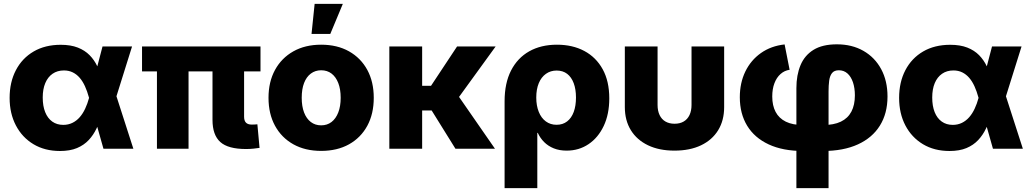

<svg xmlns="http://www.w3.org/2000/svg" viewBox="-20 -770 5341 994"><path d="M290.5 11.7Q211.9 11.7 153.3 -23.4Q94.7 -58.6 62.3 -120.6Q29.8 -182.6 29.8 -263.2Q29.8 -344.7 62.3 -406.7Q94.7 -468.8 154.1 -503.4Q213.4 -538.1 294.4 -538.1Q346.2 -538.1 382.8 -523.7Q419.4 -509.3 443.8 -484.4Q468.3 -459.5 483.6 -427Q499 -394.5 508.3 -359.4H546.4L580.6 -278.8L670.4 0H515.6L440.4 -265.6Q431.6 -297.9 419.9 -323.5Q408.2 -349.1 392.6 -367.2Q377 -385.3 356.7 -395.3Q336.4 -405.3 311 -405.3Q276.9 -405.3 252.2 -388.2Q227.5 -371.1 214.4 -339.8Q201.2 -308.6 201.2 -265.1Q201.2 -221.2 213.9 -189.5Q226.6 -157.7 250.5 -140.6Q274.4 -123.5 307.6 -123.5Q333.5 -123.5 355 -134Q376.5 -144.5 392.8 -163.3Q409.2 -182.1 421.1 -207.8Q433.1 -233.4 440.9 -262.7L510.7 -529.3H663.6L580.1 -262.7L544.9 -175.8H505.9Q495.6 -138.7 479.7 -105Q463.9 -71.3 439.2 -44.9Q414.6 -18.6 378.4 -3.4Q342.3 11.7 290.5 11.7Z M1254.4 1.5Q1160.6 1.5 1120.4 -34.9Q1080.1 -71.3 1080.1 -149.4V-495.1H1243.7V-165.5Q1243.7 -145 1253.4 -135Q1263.2 -125 1283.7 -125Q1291.5 -125 1299.6 -125.5Q1307.6 -126 1312.5 -126.5L1323.7 -4.4Q1311.5 -2.4 1292.7 -0.5Q1273.9 1.5 1254.4 1.5ZM792.5 0V-495.1H956.1V0ZM715.3 -400.4V-529.3H1328.6V-400.4Z M1642.6 11.2Q1560.1 11.2 1498.8 -22.9Q1437.5 -57.1 1403.8 -118.9Q1370.1 -180.7 1370.1 -263.7Q1370.1 -346.2 1403.8 -408Q1437.5 -469.7 1498.8 -504.2Q1560.1 -538.6 1642.6 -538.6Q1725.6 -538.6 1786.9 -504.2Q1848.1 -469.7 1881.6 -408Q1915 -346.2 1915 -263.7Q1915 -180.7 1881.6 -118.9Q1848.1 -57.1 1786.9 -22.9Q1725.6 11.2 1642.6 11.2ZM1642.6 -121.1Q1673.8 -121.1 1696.3 -138.4Q1718.8 -155.8 1731.2 -187.7Q1743.7 -219.7 1743.7 -263.7Q1743.7 -308.6 1731.2 -340.3Q1718.8 -372.1 1696.3 -389.2Q1673.8 -406.2 1642.6 -406.2Q1612.3 -406.2 1589.4 -389.2Q1566.4 -372.1 1554.2 -340.3Q1542 -308.6 1542 -263.7Q1542 -219.7 1554.2 -187.7Q1566.4 -155.8 1589.1 -138.4Q1611.8 -121.1 1642.6 -121.1ZM1592.8 -594.2 1608.9 -750H1754.9L1689.9 -594.2Z M2165.5 -529.3V0H1995.6V-529.3ZM2545.9 -529.3 2305.7 -198.2H2134.8L2126.5 -325.7H2211.4L2346.2 -529.3ZM2337.9 0 2209.5 -206.5 2346.2 -283.2 2542.5 0Z M2592.3 204.1V-245.6Q2592.3 -339.4 2625.7 -404.8Q2659.2 -470.2 2720 -504.4Q2780.8 -538.6 2863.3 -538.6Q2944.3 -538.6 3005.1 -506.1Q3065.9 -473.6 3100.1 -411.6Q3134.3 -349.6 3134.3 -260.7Q3134.3 -178.7 3105.5 -117.9Q3076.7 -57.1 3026.9 -23.7Q2977.1 9.8 2913.6 9.8Q2876 9.8 2846.9 -2Q2817.9 -13.7 2797.1 -34.4Q2776.4 -55.2 2764.2 -82H2761.7V204.1ZM2861.3 -124Q2893.6 -124 2916 -141.4Q2938.5 -158.7 2950.2 -190.4Q2961.9 -222.2 2961.9 -265.1Q2961.9 -307.6 2950.2 -339.1Q2938.5 -370.6 2916.3 -387.7Q2894 -404.8 2861.8 -404.8Q2830.1 -404.8 2806.2 -387.7Q2782.2 -370.6 2769.3 -339.4Q2756.3 -308.1 2756.3 -265.1Q2756.3 -222.7 2769.3 -190.7Q2782.2 -158.7 2805.9 -141.4Q2829.6 -124 2861.3 -124Z M3471.7 9.8Q3392.6 9.8 3335 -17.8Q3277.3 -45.4 3246.1 -95.9Q3214.8 -146.5 3214.8 -215.8V-529.3H3384.3V-226.6Q3384.3 -196.3 3394.8 -174.3Q3405.3 -152.3 3425 -140.9Q3444.8 -129.4 3472.2 -129.4Q3500 -129.4 3519.5 -140.9Q3539.1 -152.3 3549.6 -174.3Q3560.1 -196.3 3560.1 -226.6V-529.3H3729V-215.8Q3729 -146.5 3698 -95.9Q3667 -45.4 3609.4 -17.8Q3551.8 9.8 3471.7 9.8Z M4103 204.1V-313.5Q4103 -381.3 4124.3 -432.4Q4145.5 -483.4 4191.7 -512Q4237.8 -540.5 4312.5 -540.5Q4391.1 -540.5 4450.2 -506.6Q4509.3 -472.7 4542 -411.9Q4574.7 -351.1 4574.7 -270.5Q4574.7 -183.1 4535.4 -119.9Q4496.1 -56.6 4421.4 -22.5Q4346.7 11.7 4240.2 11.7H4138.2Q4032.7 11.7 3959.5 -22.5Q3886.2 -56.6 3848.1 -119.1Q3810.1 -181.6 3810.1 -266.6Q3810.1 -340.8 3838.6 -399.7Q3867.2 -458.5 3919.4 -495.4Q3971.7 -532.2 4042 -540L4067.9 -408.7Q4041 -404.8 4020.8 -386.7Q4000.5 -368.7 3989.3 -339.1Q3978 -309.6 3978 -270.5Q3978 -223.6 3995.4 -190.7Q4012.7 -157.7 4048.3 -140.1Q4084 -122.6 4138.2 -122.6H4240.2Q4296.4 -122.6 4333 -140.1Q4369.6 -157.7 4387.7 -192.1Q4405.8 -226.6 4405.8 -276.4Q4405.8 -314.5 4395.8 -344Q4385.7 -373.5 4367.2 -389.9Q4348.6 -406.2 4322.8 -406.2Q4298.8 -406.2 4287.4 -391.6Q4275.9 -377 4272.7 -352.1Q4269.5 -327.1 4269.5 -297.4V204.1Z M4895.5 11.7Q4816.9 11.7 4758.3 -23.4Q4699.7 -58.6 4667.2 -120.6Q4634.8 -182.6 4634.8 -263.2Q4634.8 -344.7 4667.2 -406.7Q4699.7 -468.8 4759 -503.4Q4818.4 -538.1 4899.4 -538.1Q4951.2 -538.1 4987.8 -523.7Q5024.4 -509.3 5048.8 -484.4Q5073.2 -459.5 5088.6 -427Q5104 -394.5 5113.3 -359.4H5151.4L5185.5 -278.8L5275.4 0H5120.6L5045.4 -265.6Q5036.6 -297.9 5024.9 -323.5Q5013.2 -349.1 4997.6 -367.2Q4981.9 -385.3 4961.7 -395.3Q4941.4 -405.3 4916 -405.3Q4881.8 -405.3 4857.2 -388.2Q4832.5 -371.1 4819.3 -339.8Q4806.2 -308.6 4806.2 -265.1Q4806.2 -221.2 4818.8 -189.5Q4831.5 -157.7 4855.5 -140.6Q4879.4 -123.5 4912.6 -123.5Q4938.5 -123.5 4960 -134Q4981.4 -144.5 4997.8 -163.3Q5014.2 -182.1 5026.1 -207.8Q5038.1 -233.4 5045.9 -262.7L5115.7 -529.3H5268.6L5185.1 -262.7L5149.9 -175.8H5110.8Q5100.6 -138.7 5084.7 -105Q5068.8 -71.3 5044.2 -44.9Q5019.5 -18.6 4983.4 -3.4Q4947.3 11.7 4895.5 11.7Z"/></svg>

Font: Inter 24pt ExtraBold
Style: Regular
Weight: 800
Designer: Rasmus Andersson
Foundry: rsms
Version: Version 4.001;git-66647c0bb